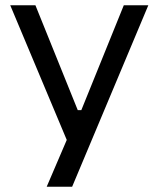

<svg xmlns="http://www.w3.org/2000/svg" viewBox="-20 -512 604 732"><path d="M545.5 -492H452L290 -92H276.5L115 -492H19L234.5 21.5L158 200H255Z"/></svg>

Font: MCL Standard
Style: Regular
Weight: 400
Designer: Květoslav Bartoš
Foundry: Florian Karsten
Version: Version 1.001;Glyphs 3.2.3 (3260)